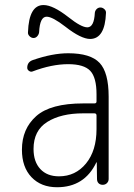

<svg xmlns="http://www.w3.org/2000/svg" viewBox="-20 -745 540 774"><path d="M315.4 -288.1Q225.6 -288.1 170.4 -253.4Q115.2 -218.8 115.2 -144.5Q115.2 -92.8 142.6 -63.5Q169.9 -34.2 217.8 -34.2Q284.2 -34.2 326.7 -85.9Q369.1 -137.7 369.1 -224.6V-279.3Q369.1 -288.1 360.4 -288.1ZM210 9.8Q145.5 9.8 106.9 -30.8Q68.4 -71.3 68.4 -141.6Q68.4 -225.6 126 -276.9Q183.6 -328.1 315.4 -328.1H360.4Q369.1 -328.1 369.1 -335.9V-365.2Q369.1 -432.6 343.8 -459.5Q318.4 -486.3 254.9 -486.3Q188.5 -486.3 111.3 -457Q104.5 -454.1 97.2 -459Q89.8 -463.9 89.8 -471.7Q89.8 -495.1 112.3 -502.9Q191.4 -530.3 254.9 -530.3Q344.7 -530.3 381.3 -491.7Q418 -453.1 418 -355.5V-23.4Q418 -13.7 411.1 -6.8Q404.3 0 394 0Q383.8 0 377.4 -6.3Q371.1 -12.7 371.1 -23.4L370.1 -89.8Q370.1 -90.8 369.1 -90.8Q368.2 -90.8 368.2 -89.8Q320.3 9.8 210 9.8ZM407.2 -692.4Q403.3 -588.9 343.8 -587.9Q306.6 -587.9 243.2 -637.7Q191.4 -677.7 168 -677.7Q140.6 -677.7 137.7 -615.2Q136.7 -606.4 130.4 -599.1Q124 -591.8 115.2 -591.8Q106.4 -591.8 99.1 -599.1Q91.8 -606.4 92.8 -615.2Q96.7 -725.6 156.2 -724.6Q193.4 -724.6 255.9 -675.8Q307.6 -634.8 332 -634.8Q359.4 -634.8 362.3 -693.4Q363.3 -702.1 369.6 -708.5Q376 -714.8 384.8 -714.8Q393.6 -714.8 400.9 -708Q408.2 -701.2 407.2 -692.4Z"/></svg>

Font: Rounded Mgen+ 2m light
Style: Regular
Weight: 200
Designer: [Source Han Sans]
Ryoko NISHIZUKA  (kana & ideographs); Paul D. Hunt (Latin, Greek & Cyrillic); Wenlong ZHANG  (bopomofo
Version: Version 1.059.20150602